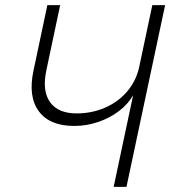

<svg xmlns="http://www.w3.org/2000/svg" viewBox="-20 -730 665 750"><path d="M424 0 500 -358Q480 -323 444.5 -296Q409 -269 363.5 -253.5Q318 -238 270 -238Q174 -238 131.5 -295.5Q89 -353 111 -455L165 -710H215L161 -455Q144 -375 175.5 -331Q207 -287 279 -287Q339 -287 390.5 -309.5Q442 -332 476.5 -372.5Q511 -413 523 -465L575 -710H625L474 0Z"/></svg>

Font: Geist Mono ExtraLight
Style: Italic
Weight: 200
Italic angle: -12°
Monospace: yes
Designer: Basement.studio, Andrés Briganti, Mateo Zaragoza
Foundry: Basement.studio, Vercel, Andrés Briganti, Guido Ferreyra, Mateo Zaragoza
Version: Version 1.500; ttfautohint (v1.8.4.7-5d5b)